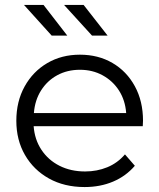

<svg xmlns="http://www.w3.org/2000/svg" viewBox="-20 -751 644 776"><path d="M322 5Q240 5 178 -29.5Q116 -64 81 -124.5Q46 -185 46 -263Q46 -341 79.5 -401.5Q113 -462 171 -496Q229 -530 303 -530Q377 -530 434.5 -496.5Q492 -463 525 -402.5Q558 -342 558 -263Q558 -258 557.5 -252.5Q557 -247 557 -241H116Q120 -187 147.5 -145.5Q175 -104 220.5 -81Q266 -58 324 -58Q372 -58 413.5 -75Q455 -92 485 -127L525 -81Q489 -39 437 -17Q385 5 322 5ZM117 -294H490Q486 -346 461 -385Q436 -424 395 -446.5Q354 -469 303 -469Q252 -469 211.5 -447Q171 -425 146 -385.5Q121 -346 117 -294ZM352 -607 239 -731H318L415 -607ZM189 -607 77 -731H156L252 -607Z"/></svg>

Font: Montserrat
Style: Regular
Weight: 400
Designer: Julieta Ulanovsky
Foundry: Julieta Ulanovsky
Version: Version 9.000; ttfautohint (v1.8.4.7-5d5b)